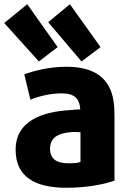

<svg xmlns="http://www.w3.org/2000/svg" viewBox="-50 -869 609 909"><path d="M492 -14C446 3 363 20 264 20C114 20 24 -33 24 -160C24 -294 144 -340 284 -348C300 -350 319 -351 330 -351C327 -400 305 -427 242 -427C187 -427 133 -413 94 -397L65 -517C105 -532 179 -553 265 -553C398 -553 473 -498 488 -387C491 -372 492 -338 492 -320ZM331 -102V-243C317 -244 301 -245 282 -243C229 -238 187 -220 187 -165C187 -115 220 -96 273 -96C301 -96 315 -97 331 -102ZM178 -764 281 -849 426 -646 336 -578ZM-30 -760 79 -849 223 -646 134 -578Z"/></svg>

Font: Repo ExtraBold
Style: Bold
Weight: 700
Designer: Stefan Peev
Foundry: Context Ltd
Version: Version 1.502